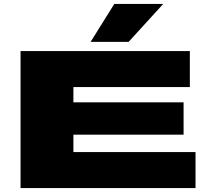

<svg xmlns="http://www.w3.org/2000/svg" viewBox="-20 -961 1064 981"><path d="M85 0V-700H950V-516H355V-438H918V-273H355V-184H979V0ZM443 -747 564 -941H814L637 -747Z"/></svg>

Font: Georama ExtraExtended ExtraBold
Style: Regular
Weight: 800
Width: 8
Designer: Jean-Baptiste Levee
Foundry: Production Type
Version: Version 1.000